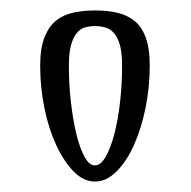

<svg xmlns="http://www.w3.org/2000/svg" viewBox="-20 -739 366 368"><path d="M162 -422Q173 -422 182.5 -438.5Q192 -455 199 -481.5Q206 -508 210 -542.5Q214 -577 214 -613Q214 -637 210 -652Q206 -667 198.5 -675.5Q191 -684 181.5 -686.5Q172 -689 162 -689Q152 -689 143 -686.5Q134 -684 127 -675.5Q120 -667 116 -652Q112 -637 112 -613Q112 -577 116 -542.5Q120 -508 126.5 -481.5Q133 -455 142 -438.5Q151 -422 162 -422ZM162 -391Q140 -391 121 -410.5Q102 -430 87.5 -461.5Q73 -493 65 -532.5Q57 -572 57 -613Q57 -647 65.5 -668Q74 -689 88 -700Q102 -711 121.5 -715Q141 -719 162 -719Q184 -719 203 -715Q222 -711 236.5 -700Q251 -689 259 -668Q267 -647 267 -613Q267 -572 259 -532.5Q251 -493 237 -461.5Q223 -430 203.5 -410.5Q184 -391 162 -391Z"/></svg>

Font: Combo
Style: Regular
Weight: 400
Designer: Eduardo Rodriguez Tunni
Foundry: Eduardo Rodriguez Tunni
Version: Version 1.001